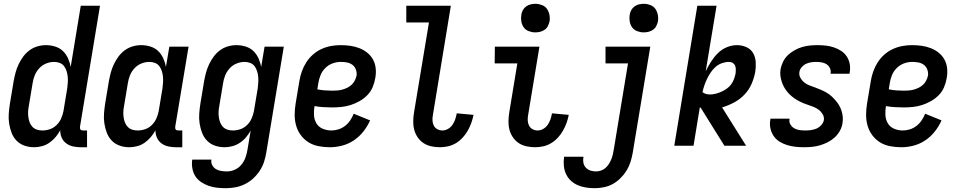

<svg xmlns="http://www.w3.org/2000/svg" viewBox="-20 -765 5040 1008"><path d="M159 8Q132 8 108 -0.5Q84 -9 67 -26.5Q50 -44 41 -67.5Q32 -91 28 -116.5Q24 -142 26 -168.5Q28 -195 32 -221L52 -341Q56 -363 62 -385Q68 -407 78 -428Q88 -449 102 -468Q116 -487 135 -501Q154 -515 176.5 -521.5Q199 -528 221 -528Q246 -528 270 -520.5Q294 -513 310.5 -497Q327 -481 337 -459Q347 -437 351 -413L404 -735H505L400 -100Q400 -96 400 -92Q400 -88 402.5 -85Q405 -82 409 -81Q413 -80 418 -80H437V8H403Q382 8 362.5 3.5Q343 -1 327.5 -12.5Q312 -24 304 -42Q296 -60 296 -81Q286 -62 271.5 -45Q257 -28 239 -15.5Q221 -3 200 2.5Q179 8 159 8ZM202 -80Q222 -80 241.5 -86.5Q261 -93 276.5 -108Q292 -123 300.5 -142Q309 -161 313 -181L333 -301Q335 -316 336 -332Q337 -348 335.5 -363Q334 -378 329.5 -392Q325 -406 316.5 -417.5Q308 -429 294 -434.5Q280 -440 264 -440Q243 -440 222 -431.5Q201 -423 185.5 -406Q170 -389 162 -368.5Q154 -348 151 -327L131 -207Q128 -192 127.5 -177.5Q127 -163 129 -149Q131 -135 136 -122Q141 -109 150.5 -99Q160 -89 173.5 -84.5Q187 -80 202 -80Z M659 8Q632 8 608 -0.5Q584 -9 567 -26.5Q550 -44 541 -67.5Q532 -91 528 -116.5Q524 -142 526 -168.5Q528 -195 532 -221L552 -341Q556 -363 562 -385Q568 -407 578 -428Q588 -449 602 -468Q616 -487 635 -501Q654 -515 676.5 -521.5Q699 -528 721 -528Q746 -528 770 -520.5Q794 -513 810.5 -497Q827 -481 837 -459Q847 -437 851 -413L869 -520H970L900 -100Q900 -96 900 -92Q900 -88 902.5 -85Q905 -82 909 -81Q913 -80 918 -80H937V8H903Q882 8 862.5 3.5Q843 -1 827.5 -12.5Q812 -24 804 -42Q796 -60 796 -81Q786 -62 771.5 -45Q757 -28 739 -15.5Q721 -3 700 2.5Q679 8 659 8ZM702 -80Q722 -80 741.5 -86.5Q761 -93 776.5 -108Q792 -123 800.5 -142Q809 -161 813 -181L833 -301Q835 -316 836 -332Q837 -348 835.5 -363Q834 -378 829.5 -392Q825 -406 816.5 -417.5Q808 -429 794 -434.5Q780 -440 764 -440Q743 -440 722 -431.5Q701 -423 685.5 -406Q670 -389 662 -368.5Q654 -348 651 -327L631 -207Q628 -192 627.5 -177.5Q627 -163 629 -149Q631 -135 636 -122Q641 -109 650.5 -99Q660 -89 673.5 -84.5Q687 -80 702 -80Z M1165 223Q1142 223 1119 220.5Q1096 218 1075 210.5Q1054 203 1035.5 190.5Q1017 178 1005.5 160Q994 142 990 119.5Q986 97 989 74L990 73H1090Q1087 89 1094.5 102.5Q1102 116 1114 123Q1126 130 1141 132.5Q1156 135 1172 135Q1192 135 1212.5 126Q1233 117 1247 100Q1261 83 1268.5 62.5Q1276 42 1279 22L1296 -79Q1285 -60 1270.5 -43Q1256 -26 1238 -14.5Q1220 -3 1199.5 2.5Q1179 8 1159 8Q1132 8 1108 -0.5Q1084 -9 1067 -26.5Q1050 -44 1041 -67.5Q1032 -91 1028 -116.5Q1024 -142 1026 -168.5Q1028 -195 1032 -221L1052 -341Q1056 -363 1062 -385Q1068 -407 1078 -428Q1088 -449 1102 -468Q1116 -487 1135 -501Q1154 -515 1176.5 -521.5Q1199 -528 1221 -528Q1246 -528 1270 -520.5Q1294 -513 1310.5 -497Q1327 -481 1337 -459Q1347 -437 1351 -413L1369 -520H1470L1378 36Q1374 61 1366 85.5Q1358 110 1343 132.5Q1328 155 1308 173Q1288 191 1264 202.5Q1240 214 1215 218.5Q1190 223 1165 223ZM1202 -80Q1222 -80 1241.5 -86.5Q1261 -93 1276.5 -108Q1292 -123 1300.5 -142Q1309 -161 1313 -181L1333 -301Q1335 -316 1336 -332Q1337 -348 1335.5 -363Q1334 -378 1329.5 -392Q1325 -406 1316.5 -417.5Q1308 -429 1294 -434.5Q1280 -440 1264 -440Q1243 -440 1222 -431.5Q1201 -423 1185.5 -406Q1170 -389 1162 -368.5Q1154 -348 1151 -327L1131 -207Q1128 -192 1127.5 -177.5Q1127 -163 1129 -149Q1131 -135 1136 -122Q1141 -109 1150.5 -99Q1160 -89 1173.5 -84.5Q1187 -80 1202 -80Z M1712 8Q1682 8 1653 2.5Q1624 -3 1600.5 -17.5Q1577 -32 1560 -54.5Q1543 -77 1535 -104.5Q1527 -132 1527 -161.5Q1527 -191 1532 -221L1552 -341Q1556 -366 1565 -391Q1574 -416 1588.5 -438.5Q1603 -461 1623.5 -479Q1644 -497 1668.5 -508Q1693 -519 1718 -523.5Q1743 -528 1768 -528Q1794 -528 1819 -524.5Q1844 -521 1867 -512Q1890 -503 1908.5 -488Q1927 -473 1938.5 -452Q1950 -431 1952.5 -405.5Q1955 -380 1950 -354Q1946 -330 1936 -306.5Q1926 -283 1907.5 -264.5Q1889 -246 1866.5 -233.5Q1844 -221 1820.5 -213.5Q1797 -206 1772.5 -203.5Q1748 -201 1724 -201Q1701 -201 1677.5 -202.5Q1654 -204 1631 -208V-207Q1627 -183 1628.5 -159.5Q1630 -136 1641.5 -117Q1653 -98 1674.5 -89Q1696 -80 1720 -80Q1738 -80 1757 -86Q1776 -92 1791.5 -104Q1807 -116 1818.5 -133Q1830 -150 1837 -168L1923 -133Q1910 -103 1888 -75Q1866 -47 1837.5 -28Q1809 -9 1776.5 -0.5Q1744 8 1712 8ZM1725 -289Q1738 -289 1751 -290Q1764 -291 1777 -294.5Q1790 -298 1802.5 -304Q1815 -310 1825.5 -319.5Q1836 -329 1842.5 -342Q1849 -355 1852 -368Q1854 -384 1848.5 -399.5Q1843 -415 1830.5 -424.5Q1818 -434 1802 -437Q1786 -440 1769 -440Q1747 -440 1725.5 -432Q1704 -424 1687.5 -407.5Q1671 -391 1662.5 -369.5Q1654 -348 1651 -327L1646 -296Q1665 -292 1685 -290.5Q1705 -289 1725 -289Z M2290 8Q2266 8 2243.5 3Q2221 -2 2203 -14Q2185 -26 2172.5 -44.5Q2160 -63 2154.5 -84.5Q2149 -106 2149.5 -130Q2150 -154 2154 -177L2232 -647H2113V-735H2347L2253 -163Q2250 -148 2250.5 -133.5Q2251 -119 2257 -106.5Q2263 -94 2275.5 -87Q2288 -80 2302 -80Q2318 -80 2332.5 -88.5Q2347 -97 2356 -110.5Q2365 -124 2370 -139Q2375 -154 2378 -170L2466 -162Q2462 -141 2454.5 -120Q2447 -99 2436 -79.5Q2425 -60 2409.5 -43Q2394 -26 2374.5 -14Q2355 -2 2333 3Q2311 8 2290 8Z M2790 8Q2766 8 2743.5 3Q2721 -2 2703 -14Q2685 -26 2672.5 -44.5Q2660 -63 2654.5 -84.5Q2649 -106 2649.5 -130Q2650 -154 2654 -177L2696 -432H2577L2578 -520H2812L2753 -163Q2750 -148 2750.5 -133.5Q2751 -119 2757 -106.5Q2763 -94 2775.5 -87Q2788 -80 2802 -80Q2818 -80 2832.5 -88.5Q2847 -97 2856 -110.5Q2865 -124 2870 -139Q2875 -154 2878 -170L2966 -162Q2962 -141 2954.5 -120Q2947 -99 2936 -79.5Q2925 -60 2909.5 -43Q2894 -26 2874.5 -14Q2855 -2 2833 3Q2811 8 2790 8ZM2790 -595Q2773 -595 2756 -601.5Q2739 -608 2729.5 -621.5Q2720 -635 2717 -652.5Q2714 -670 2717 -688Q2719 -701 2725.5 -712.5Q2732 -724 2742.5 -731.5Q2753 -739 2765.5 -742Q2778 -745 2791 -745Q2808 -745 2825 -738.5Q2842 -732 2851.5 -718.5Q2861 -705 2864.5 -687.5Q2868 -670 2865 -652Q2862 -639 2856 -627.5Q2850 -616 2839 -608.5Q2828 -601 2815.5 -598Q2803 -595 2790 -595Z M3103 223Q3079 223 3056.5 219.5Q3034 216 3014 207.5Q2994 199 2978 184.5Q2962 170 2952.5 150.5Q2943 131 2940.5 108Q2938 85 2941 62L2942 58H3043V60Q3040 76 3043 90.5Q3046 105 3056 115.5Q3066 126 3080 130.5Q3094 135 3109 135Q3122 135 3135 130.5Q3148 126 3158.5 117Q3169 108 3176.5 96Q3184 84 3189 72Q3194 60 3197 47.5Q3200 35 3202 22L3277 -432H3159V-520H3394L3302 36Q3298 60 3290.5 84Q3283 108 3270 129.5Q3257 151 3238 170Q3219 189 3197 201Q3175 213 3150.5 218Q3126 223 3103 223ZM3359 -595Q3342 -595 3325 -601.5Q3308 -608 3298.5 -621.5Q3289 -635 3286 -652.5Q3283 -670 3286 -688Q3288 -701 3294.5 -712.5Q3301 -724 3311.5 -731.5Q3322 -739 3334.5 -742Q3347 -745 3360 -745Q3377 -745 3394 -738.5Q3411 -732 3420.5 -718.5Q3430 -705 3433.5 -687.5Q3437 -670 3434 -652Q3431 -639 3425 -627.5Q3419 -616 3408 -608.5Q3397 -601 3384.5 -598Q3372 -595 3359 -595Z M3897 0H3783L3659 -199Q3658 -200 3656.5 -200.5Q3655 -201 3654 -201L3621 0H3520L3641 -735H3742L3685 -391Q3697 -416 3712.5 -440.5Q3728 -465 3748.5 -485.5Q3769 -506 3795.5 -517Q3822 -528 3849 -528Q3875 -528 3898.5 -517.5Q3922 -507 3934 -486Q3946 -465 3947.5 -439Q3949 -413 3945 -387Q3939 -355 3925.5 -324Q3912 -293 3888 -268Q3864 -243 3834 -227Q3804 -211 3771 -201ZM3707 -269Q3722 -269 3737.5 -273Q3753 -277 3767.5 -283.5Q3782 -290 3795.5 -299.5Q3809 -309 3818.5 -322Q3828 -335 3833.5 -350Q3839 -365 3842 -380Q3843 -390 3843 -401Q3843 -412 3839 -421Q3835 -430 3826.5 -435Q3818 -440 3807 -440Q3789 -440 3770.5 -433.5Q3752 -427 3737 -414Q3722 -401 3711.5 -385Q3701 -369 3692.5 -352Q3684 -335 3678 -317Q3672 -299 3668 -281Q3676 -275 3686 -272Q3696 -269 3707 -269Z M4201 8Q4178 8 4155.5 5.5Q4133 3 4112 -3.5Q4091 -10 4072.5 -21.5Q4054 -33 4042 -50.5Q4030 -68 4025 -90Q4020 -112 4024 -135L4025 -142H4125V-139Q4122 -124 4130 -111Q4138 -98 4150.5 -91Q4163 -84 4178 -82Q4193 -80 4209 -80Q4223 -80 4237.5 -82Q4252 -84 4265.5 -89.5Q4279 -95 4290.5 -107Q4302 -119 4305 -133Q4308 -150 4299.5 -164.5Q4291 -179 4278.5 -188.5Q4266 -198 4251 -204Q4236 -210 4220.5 -215Q4205 -220 4190.5 -226.5Q4176 -233 4162.5 -241Q4149 -249 4136.5 -259.5Q4124 -270 4114 -282Q4104 -294 4096.5 -307.5Q4089 -321 4084 -336.5Q4079 -352 4077 -368.5Q4075 -385 4078 -402Q4082 -422 4091.5 -441.5Q4101 -461 4117 -476Q4133 -491 4152 -501.5Q4171 -512 4191 -518Q4211 -524 4231.5 -526Q4252 -528 4272 -528Q4295 -528 4316.5 -525.5Q4338 -523 4358.5 -516Q4379 -509 4396.5 -497.5Q4414 -486 4425.5 -468.5Q4437 -451 4441 -429.5Q4445 -408 4441 -385L4440 -378H4340L4341 -381Q4343 -396 4336.5 -408.5Q4330 -421 4319 -428Q4308 -435 4294 -437.5Q4280 -440 4265 -440Q4252 -440 4238.5 -438Q4225 -436 4212 -430Q4199 -424 4189 -412.5Q4179 -401 4177 -388Q4174 -371 4182 -356.5Q4190 -342 4202.5 -332Q4215 -322 4230 -316.5Q4245 -311 4260 -305.5Q4275 -300 4290 -293.5Q4305 -287 4319 -279Q4333 -271 4344.5 -260.5Q4356 -250 4366.5 -238Q4377 -226 4385 -212.5Q4393 -199 4398 -183.5Q4403 -168 4404.5 -151.5Q4406 -135 4403 -118Q4400 -97 4389 -77.5Q4378 -58 4361.5 -43Q4345 -28 4325 -18Q4305 -8 4284.5 -2Q4264 4 4243 6Q4222 8 4201 8Z M4712 8Q4682 8 4653 2.5Q4624 -3 4600.5 -17.5Q4577 -32 4560 -54.5Q4543 -77 4535 -104.5Q4527 -132 4527 -161.5Q4527 -191 4532 -221L4552 -341Q4556 -366 4565 -391Q4574 -416 4588.5 -438.5Q4603 -461 4623.5 -479Q4644 -497 4668.5 -508Q4693 -519 4718 -523.5Q4743 -528 4768 -528Q4794 -528 4819 -524.5Q4844 -521 4867 -512Q4890 -503 4908.5 -488Q4927 -473 4938.5 -452Q4950 -431 4952.5 -405.5Q4955 -380 4950 -354Q4946 -330 4936 -306.5Q4926 -283 4907.5 -264.5Q4889 -246 4866.5 -233.5Q4844 -221 4820.5 -213.5Q4797 -206 4772.5 -203.5Q4748 -201 4724 -201Q4701 -201 4677.5 -202.5Q4654 -204 4631 -208V-207Q4627 -183 4628.5 -159.5Q4630 -136 4641.5 -117Q4653 -98 4674.5 -89Q4696 -80 4720 -80Q4738 -80 4757 -86Q4776 -92 4791.5 -104Q4807 -116 4818.5 -133Q4830 -150 4837 -168L4923 -133Q4910 -103 4888 -75Q4866 -47 4837.5 -28Q4809 -9 4776.5 -0.5Q4744 8 4712 8ZM4725 -289Q4738 -289 4751 -290Q4764 -291 4777 -294.5Q4790 -298 4802.5 -304Q4815 -310 4825.5 -319.5Q4836 -329 4842.5 -342Q4849 -355 4852 -368Q4854 -384 4848.5 -399.5Q4843 -415 4830.5 -424.5Q4818 -434 4802 -437Q4786 -440 4769 -440Q4747 -440 4725.5 -432Q4704 -424 4687.5 -407.5Q4671 -391 4662.5 -369.5Q4654 -348 4651 -327L4646 -296Q4665 -292 4685 -290.5Q4705 -289 4725 -289Z"/></svg>

Font: Iosevka Term Curly Semibold
Style: Italic
Weight: 600
Italic angle: -9°
Designer: Belleve Invis
Foundry: Belleve Invis
Version: Version 32.3.0